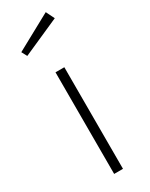

<svg xmlns="http://www.w3.org/2000/svg" viewBox="-218 -880 720 923"><g transform="rotate(-30 142.5 -419.0)"><path d="M222 -838 24 -730 40 -700 245 -791ZM167 -564H118V0H167Z"/></g></svg>

Font: Glow Sans SC Normal Light
Style: Regular
Weight: 300
Designer: Ryoko NISHIZUKA (kana, bopomofo & ideographs); Paul D. Hunt (Latin, Greek & Cyrillic); Sandoll Communications, Soo-young
Version: Version 0.93